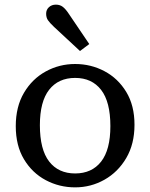

<svg xmlns="http://www.w3.org/2000/svg" viewBox="-20 -796 648 828"><path d="M304 12Q236 12 177.5 -19Q119 -50 83.5 -109Q48 -168 48 -252Q48 -336 83.5 -396Q119 -456 177.5 -488Q236 -520 304 -520Q372 -520 430.5 -489Q489 -458 524.5 -399.5Q560 -341 560 -258Q560 -175 524.5 -114.5Q489 -54 430.5 -21Q372 12 304 12ZM304 -48Q376 -48 416 -99Q456 -150 456 -252Q456 -357 416 -408.5Q376 -460 304 -460Q232 -460 192 -409Q152 -358 152 -256Q152 -151 192 -99.5Q232 -48 304 -48ZM365 -606 325 -576Q297 -602 269 -628Q241 -654 213 -680Q195 -697 187 -708.5Q179 -720 179 -737Q179 -754 191 -765Q203 -776 221 -776Q239 -776 251.5 -766Q264 -756 277 -736Q299 -704 321 -671Q343 -638 365 -606Z"/></svg>

Font: Source Serif 4 Caption
Style: Regular
Weight: 400
Designer: Frank Grießhammer
Foundry: Adobe Systems Incorporated
Version: Version 4.004;hotconv 1.0.117;makeotfexe 2.5.65602